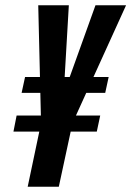

<svg xmlns="http://www.w3.org/2000/svg" viewBox="-20 -708 498 728"><path d="M85 0 129 -209H31L43 -270H135L125 -688H241L223 -379H231L342 -688H458L268 -270H360L347 -209H248L203 0ZM62 -356 75 -416H392L379 -356Z"/></svg>

Font: Saira UltraCondensed ExtraBold
Style: Italic
Weight: 800
Width: 1
Italic angle: -12°
Designer: Hector Gatti with collaboration of the Omnibus-Type team
Foundry: Omnibus-Type
Version: Version 1.101